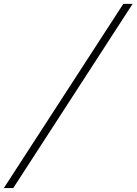

<svg xmlns="http://www.w3.org/2000/svg" viewBox="-50 -800 690 970"><path d="M573 -780.5H620L17 150H-30.5Z"/></svg>

Font: Bodoni* 06pt
Style: Bold Italic
Weight: 700
Italic angle: -13°
Version: Version 2.3